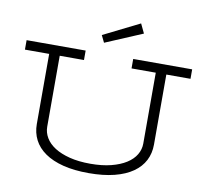

<svg xmlns="http://www.w3.org/2000/svg" viewBox="-93 -979 1163 1093"><g transform="rotate(10 488.5 -432.5)"><path d="M9.8 -670.9H351.1V-616.2H210.9V-206.1Q210.9 -172.4 228.8 -142.3Q246.6 -112.3 281.7 -89.8Q316.9 -67.4 368.7 -54.2Q420.4 -41 488.8 -41Q556.6 -41 608.4 -54.2Q660.2 -67.4 695.3 -89.8Q730.5 -112.3 748.3 -142.3Q766.1 -172.4 766.1 -206.1V-616.2H626V-670.9H966.8V-616.2H827.1V-210.9Q827.1 -160.6 805.9 -119.4Q784.7 -78.1 742.4 -48.6Q700.2 -19 636.7 -2.9Q573.2 13.2 488.8 13.2Q404.3 13.2 340.8 -2.9Q277.3 -19 234.9 -48.6Q192.4 -78.1 171.1 -119.4Q149.9 -160.6 149.9 -210.9V-616.2H9.8ZM661.1 -823.7 446.3 -732.9 426.3 -773.9 635.3 -877.9Z"/></g></svg>

Font: Stint Ultra Expanded
Style: Regular
Weight: 400
Width: 7
Designer: Astigmatic (AOETI)
Foundry: Astigmatic (AOETI)
Version: Version 1.000